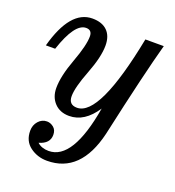

<svg xmlns="http://www.w3.org/2000/svg" viewBox="-133 -602 864 947"><g transform="rotate(20 298.5 -128.0)"><path d="M219.2 240.2Q168.5 240.2 129.9 211.4Q91.3 182.6 91.3 128.9Q91.3 99.1 109.6 78.4Q127.9 57.6 154.3 57.6Q172.9 57.6 189.2 70.8Q205.6 84 205.6 109.9Q205.6 155.3 150.4 170.9Q173.3 191.9 210.4 191.9Q336.9 191.9 385.3 -94.2Q326.7 -4.9 246.1 -4.9Q197.8 -4.9 168.9 -35.4Q140.1 -65.9 140.1 -113.8Q140.1 -175.8 174.6 -268.8Q209 -361.8 209 -408.2Q209 -441.9 177.7 -441.9Q118.2 -441.9 68.8 -293H20Q75.2 -496.1 191.4 -496.1Q242.2 -496.1 269.5 -469.2Q296.9 -442.4 296.9 -392.1Q296.9 -332.5 261 -239.7Q225.1 -147 225.1 -101.6Q225.1 -56.2 269 -56.2Q386.7 -56.2 471.2 -488.3H567.9Q524.4 -331.1 448.2 15.1Q395 240.2 219.2 240.2Z"/></g></svg>

Font: Munson
Style: Italic
Weight: 400
Italic angle: -12°
Designer: Paul James MIller
Foundry: High-Logic / Made with FontCreator
Version: Version 2.10;May 5, 2019;FontCreator 11.5.0.2430 64-bit